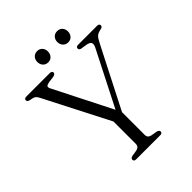

<svg xmlns="http://www.w3.org/2000/svg" viewBox="-232 -970 1101 1101"><g transform="rotate(-45 318.5 -420.0)"><path d="M436.5 -13.5Q436.5 0 419 0H224.5Q207 0 207 -13.5Q207 -25 222.5 -29L259.5 -35Q285.5 -40.5 285.5 -64V-245.5L83 -640.5Q76 -653.5 69.8 -659Q63.5 -664.5 53 -667L33.5 -671Q23 -673.5 19.5 -677.5Q16 -681.5 16 -686.5Q16 -700 34 -700H221.5Q241.5 -700 241.5 -686.5Q241.5 -674.5 220.5 -670.5L184.5 -666Q165.5 -662.5 161.2 -656Q157 -649.5 164 -635.5L341.5 -284.5L511.5 -619Q521.5 -639 516.2 -650.2Q511 -661.5 487.5 -666L451.5 -671.5Q436 -674.5 436 -686.5Q436 -700 454 -700H606.5Q624.5 -700 624.5 -686.5Q624.5 -681.5 621.2 -677.5Q618 -673.5 607 -671L598.5 -669Q580.5 -665 570.2 -654.8Q560 -644.5 546.5 -617.5L358 -248.5V-64Q358 -40.5 384 -35L420.5 -29Q436.5 -24.5 436.5 -13.5ZM261.5 -749.5Q242 -749.5 230 -762.5Q218 -775.5 218 -795.5Q218 -815 230 -827.8Q242 -840.5 261.5 -840.5Q280.5 -840.5 292.2 -827.8Q304 -815 304 -795.5Q304 -776 292.2 -762.8Q280.5 -749.5 261.5 -749.5ZM423.5 -749.5Q404 -749.5 392 -762.5Q380 -775.5 380 -795.5Q380 -815 392 -827.8Q404 -840.5 423.5 -840.5Q443 -840.5 454.8 -827.8Q466.5 -815 466.5 -795.5Q466.5 -776 454.8 -762.8Q443 -749.5 423.5 -749.5Z"/></g></svg>

Font: Fraunces 72pt S050 Light
Style: Regular
Weight: 300
Version: Version 1.000; ttfautohint (v1.8.3)